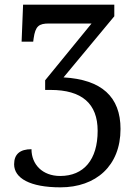

<svg xmlns="http://www.w3.org/2000/svg" viewBox="-20 -556 587 816"><path d="M171.9 -214.8V-173.8H194.8C328.1 -173.8 395 -115.7 395 0C395 123 335.9 191.9 235.8 191.9C159.7 191.9 113.8 142.1 113.8 78.1C64.5 78.1 40 99.6 40 142.1C40 201.2 107.4 240.2 236.8 240.2C387.7 240.2 492.2 148.9 492.2 -7.8C492.2 -145 411.6 -217.8 250 -227.1L465.8 -486.8V-536.1H78.1L71.8 -378.9H121.1L123 -393.1C130.4 -445.3 145.5 -456.1 188 -456.1H369.1Z"/></svg>

Font: The Erased English
Style: Regular
Weight: 400
Designer: Monotype Design team + ligartures altered by 180 Amsterdam
Foundry: Monotype Imaging Inc.
Version: Version 1.030;Glyphs 3.1.2 (3151)